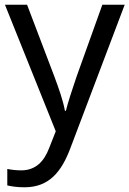

<svg xmlns="http://www.w3.org/2000/svg" viewBox="-20 -556 550 816"><path d="M1 -536 217 2 189 73C167 131 131 168 70 168C47 168 25 165 11 162V232C28 236 52 240 84 240C188 240 241 175 279 74L510 -536H415L306 -232C287 -177 268 -118 260 -85H256C248 -129 231 -177 211 -231L95 -536Z"/></svg>

Font: Noto Sans EgyptHiero
Style: Regular
Weight: 400
Designer: Monotype Design Team
Foundry: Monotype Imaging Inc.
Version: Version 2.002